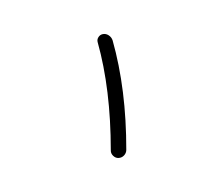

<svg xmlns="http://www.w3.org/2000/svg" viewBox="-98 -881 1196 1031"><g transform="rotate(30 500.0 -366.0)"><path d="M643.6 -111.3Q478.5 -396.5 292 -579.1Q281.2 -589.8 282.2 -605.5Q283.2 -621.1 294.9 -630.9Q307.6 -641.6 325.2 -640.6Q342.8 -639.6 356.4 -627.9Q551.8 -437.5 714.8 -154.3Q722.7 -139.6 718.8 -123Q714.8 -106.4 700.2 -96.7Q686.5 -87.9 668.9 -92.3Q651.4 -96.7 643.6 -111.3Z"/></g></svg>

Font: Rounded Mgen+ 1m regular
Style: Regular
Weight: 400
Designer: [Source Han Sans]
Ryoko NISHIZUKA  (kana & ideographs); Paul D. Hunt (Latin, Greek & Cyrillic); Wenlong ZHANG  (bopomofo
Version: Version 1.059.20150602